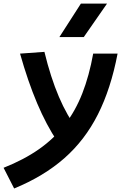

<svg xmlns="http://www.w3.org/2000/svg" viewBox="-77 -815 683 1065"><path d="M1.5 230.5 -57.1 115.7Q56.2 70.8 139.9 12Q223.6 -46.9 282.7 -123.5Q341.8 -200.2 379.9 -297.9Q418 -395.5 439.9 -517.6H575.2Q538.1 -322.8 465.8 -179.9Q393.6 -37.1 279.5 63Q165.5 163.1 1.5 230.5ZM169.4 -527.3Q238.3 -243.7 352.5 -98.1L241.7 -29.8Q180.2 -121.1 128.9 -242.4Q77.6 -363.8 34.2 -517.6ZM252.4 -609.4 371.6 -794.9H516.6L387.7 -609.4Z"/></svg>

Font: Cascadia Mono NF
Style: Italic
Weight: 400
Italic angle: -10°
Monospace: yes
Designer: Aaron Bell
Foundry: Saja Typeworks
Version: Version 2404.023